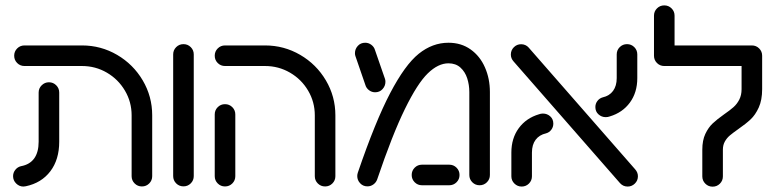

<svg xmlns="http://www.w3.org/2000/svg" viewBox="-20 -687 2885 712"><path d="M66.7 4.8Q51.5 4.8 40 -6.5Q28.5 -17.8 28.5 -33.7Q28.5 -47 36.9 -57.4Q45.2 -67.8 57.8 -70.7Q90.4 -76.7 106.9 -99.6Q123.3 -122.6 123.3 -161.5V-343.7Q123.3 -359.6 134.6 -370.7Q145.9 -381.9 161.5 -381.9Q177.4 -381.9 188.5 -370.7Q199.6 -359.6 199.6 -343.7V-161.5Q199.6 -95.2 166.7 -51.9Q133.7 -8.5 75.6 3.7Q71.1 4.8 66.7 4.8ZM506.3 4.4Q490.4 4.4 479.3 -6.7Q468.1 -17.8 468.1 -33.7V-259.3Q468.1 -308.9 443.3 -350.9Q418.5 -393 376.3 -417.6Q334.1 -442.2 284.1 -442.2H70.7Q54.8 -442.2 43.7 -453.3Q32.6 -464.4 32.6 -480.4Q32.6 -496.3 43.7 -507.4Q54.8 -518.5 70.7 -518.5H284.1Q354.4 -518.5 414.3 -483.5Q474.1 -448.5 509.3 -388.9Q544.4 -329.3 544.4 -259.3V-33.7Q544.4 -17.8 533.3 -6.7Q522.2 4.4 506.3 4.4Z M622.2 -34.1V-485.2Q622.2 -501.1 633.3 -512.2Q644.4 -523.3 660.4 -523.3Q676.3 -523.3 687.4 -512.2Q698.5 -501.1 698.5 -485.2V-34.1Q698.5 -18.1 687.4 -7Q676.3 4.1 660.4 4.1Q644.4 4.1 633.3 -7Q622.2 -18.1 622.2 -34.1Z M776.3 -33.7V-262.6Q776.3 -278.5 787.4 -289.6Q798.5 -300.7 814.4 -300.7Q830.4 -300.7 841.5 -289.6Q852.6 -278.5 852.6 -262.6V-33.7Q852.6 -17.8 841.5 -6.7Q830.4 4.4 814.4 4.4Q798.5 4.4 787.4 -6.7Q776.3 -17.8 776.3 -33.7ZM1185.6 4.4Q1169.6 4.4 1158.5 -6.7Q1147.4 -17.8 1147.4 -33.7V-259.3Q1147.4 -308.9 1122.6 -350.9Q1097.8 -393 1055.4 -417.6Q1013 -442.2 963 -442.2H814.4Q798.5 -442.2 787.4 -453.3Q776.3 -464.4 776.3 -480.4Q776.3 -496.3 787.4 -507.4Q798.5 -518.5 814.4 -518.5H963Q1033.3 -518.5 1093.3 -483.5Q1153.3 -448.5 1188.5 -388.9Q1223.7 -329.3 1223.7 -259.3V-33.7Q1223.7 -17.8 1212.6 -6.7Q1201.5 4.4 1185.6 4.4Z M1304.8 -34.1Q1304.8 -40.4 1307 -47Q1371.9 -236.7 1426.9 -341.7Q1481.9 -446.7 1532.8 -487.6Q1583.7 -528.5 1643 -528.5Q1690.4 -528.5 1725.2 -503.7Q1760 -478.9 1778.3 -437.2Q1796.7 -395.6 1796.7 -345.6V-38.1Q1796.7 -22.2 1785.6 -11.1Q1774.4 0 1758.5 0Q1742.6 0 1731.5 -11.1Q1720.4 -22.2 1720.4 -38.1V-345.6Q1720.4 -372.2 1712.6 -396.5Q1704.8 -420.7 1687.4 -436.5Q1670 -452.2 1643 -452.2Q1604.8 -452.2 1566.5 -415Q1528.1 -377.8 1481.7 -283.1Q1435.2 -188.5 1378.5 -21.1Q1374.4 -10 1364.6 -3Q1354.8 4.1 1342.6 4.1Q1326.3 4.1 1315.6 -7.4Q1304.8 -18.9 1304.8 -34.1ZM1506.7 -38.1Q1506.7 -54.1 1517.8 -65.2Q1528.9 -76.3 1544.8 -76.3H1645.9Q1661.9 -76.3 1673 -65.2Q1684.1 -54.1 1684.1 -38.1Q1684.1 -22.2 1673 -11.1Q1661.9 0 1645.9 0H1544.8Q1528.9 0 1517.8 -11.1Q1506.7 -22.2 1506.7 -38.1ZM1334.8 -372.2 1297.8 -479.6Q1296.3 -484.1 1296.3 -490Q1296.3 -505.2 1306.9 -516.9Q1317.4 -528.5 1334.4 -528.5Q1347 -528.5 1357.2 -520.7Q1367.4 -513 1370.7 -501.1L1407.8 -394.1Q1409.3 -389.6 1409.3 -383.7Q1409.3 -368.5 1398.7 -356.7Q1388.1 -344.8 1371.1 -344.8Q1358.5 -344.8 1348.3 -352.6Q1338.1 -360.4 1334.8 -372.2Z M2279.3 -7.8 1884.4 -459.3Q1874.4 -470.4 1874.4 -484.8Q1874.4 -500.7 1885.6 -511.9Q1896.7 -523 1912.6 -523Q1920.7 -523 1928 -519.8Q1935.2 -516.7 1940.4 -510.7L2335.2 -59.3Q2345.6 -47.8 2345.6 -33.3Q2345.6 -17.4 2334.3 -6.3Q2323 4.8 2307.4 4.8Q2290.7 4.8 2279.3 -7.8ZM1876.3 -33.3V-121.1Q1876.3 -174.4 1903.9 -211.9Q1931.5 -249.3 1978.9 -263.3Q1985.6 -265.9 1993.3 -265.9Q2008.9 -265.9 2020.4 -255.6Q2031.9 -245.2 2031.9 -228.5Q2031.9 -215.9 2024.4 -205.9Q2017 -195.9 2005.2 -192.6Q1980 -187 1966.3 -168.7Q1952.6 -150.4 1952.6 -121.1V-33.3Q1952.6 -17.4 1941.5 -6.3Q1930.4 4.8 1914.4 4.8Q1898.9 4.8 1887.6 -6.3Q1876.3 -17.4 1876.3 -33.3ZM2226.3 -252.6Q2210.7 -252.6 2199.3 -263Q2187.8 -273.3 2187.8 -290Q2187.8 -302.6 2195.4 -312.6Q2203 -322.6 2214.8 -325.9Q2240 -331.5 2253.5 -350Q2267 -368.5 2267 -397.4V-485.2Q2267 -501.1 2278.1 -512.2Q2289.3 -523.3 2305.2 -523.3Q2321.1 -523.3 2332.2 -512.2Q2343.3 -501.1 2343.3 -485.2V-397.4Q2343.3 -344.1 2315.9 -306.7Q2288.5 -269.3 2241.1 -255.2Q2234.4 -252.6 2226.3 -252.6Z M2584.4 -33V-131.9Q2584.4 -166.7 2595.7 -190.6Q2607 -214.4 2623 -229.4Q2638.9 -244.4 2665.2 -263Q2687 -278.1 2700 -289.6Q2713 -301.1 2721.5 -317.6Q2730 -334.1 2730 -356.3V-480.4H2806.3V-356.3Q2806.3 -315.9 2793.7 -288.3Q2781.1 -260.7 2763.5 -244.3Q2745.9 -227.8 2718.1 -208.5Q2698.1 -194.4 2686.9 -185Q2675.6 -175.6 2668.1 -162.4Q2660.7 -149.3 2660.7 -131.9V-33Q2660.7 -17 2649.6 -5.9Q2638.5 5.2 2622.6 5.2Q2606.7 5.2 2595.6 -5.9Q2584.4 -17 2584.4 -33ZM2443.3 -667Q2459.3 -667 2470.4 -655.9Q2481.5 -644.8 2481.5 -628.9V-480.4H2405.2V-628.9Q2405.2 -644.8 2416.3 -655.9Q2427.4 -667 2443.3 -667ZM2405.2 -480.4Q2405.2 -496.3 2416.3 -507.4Q2427.4 -518.5 2443.3 -518.5H2768.1Q2784.1 -518.5 2795.2 -507.4Q2806.3 -496.3 2806.3 -480.4Q2806.3 -464.4 2795.2 -453.3Q2784.1 -442.2 2768.1 -442.2H2443.3Q2427.4 -442.2 2416.3 -453.3Q2405.2 -464.4 2405.2 -480.4Z"/></svg>

Font: 26F Galaxy Hebrew
Style: Bold
Weight: 700
Designer: C₂₉H₂₅N₃O₅
Version: Version 1.000